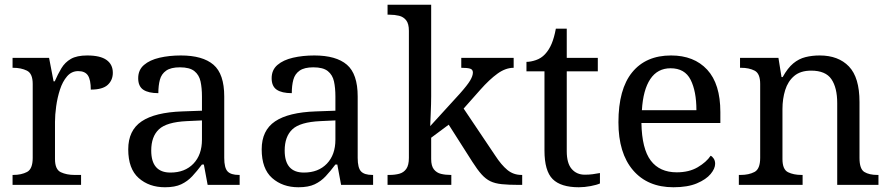

<svg xmlns="http://www.w3.org/2000/svg" viewBox="-20 -780 3754 810"><path d="M33 0V-42H36Q70 -42 94 -54.5Q118 -67 118 -114V-426Q118 -470 93.5 -482Q69 -494 36 -494H33V-536H187L206 -437H211Q224 -467 239 -492Q254 -517 279 -531.5Q304 -546 348 -546Q403 -546 429.5 -527Q456 -508 456 -473Q456 -442 434.5 -422Q413 -402 363 -402Q363 -443 351 -461.5Q339 -480 310 -480Q282 -480 263 -458Q244 -436 233 -402Q222 -368 217 -331.5Q212 -295 212 -266V-109Q212 -65 236.5 -53.5Q261 -42 294 -42H322V0Z M676 10Q609 10 565 -29Q521 -68 521 -150Q521 -230 577.5 -268Q634 -306 749 -310L832 -313V-373Q832 -409 826 -436.5Q820 -464 800 -480Q780 -496 739 -496Q701 -496 681 -482Q661 -468 654.5 -443.5Q648 -419 648 -387Q606 -387 584.5 -401.5Q563 -416 563 -450Q563 -485 587.5 -506Q612 -527 653 -536.5Q694 -546 743 -546Q835 -546 880.5 -507Q926 -468 926 -373V-114Q926 -72 940 -57Q954 -42 988 -42H991V0H856L840 -86H832Q811 -58 791 -36.5Q771 -15 744.5 -2.5Q718 10 676 10ZM699 -52Q760 -52 796 -89.5Q832 -127 832 -191V-272L768 -269Q683 -265 650.5 -234.5Q618 -204 618 -145Q618 -52 699 -52Z M1239 10Q1172 10 1128 -29Q1084 -68 1084 -150Q1084 -230 1140.5 -268Q1197 -306 1312 -310L1395 -313V-373Q1395 -409 1389 -436.5Q1383 -464 1363 -480Q1343 -496 1302 -496Q1264 -496 1244 -482Q1224 -468 1217.5 -443.5Q1211 -419 1211 -387Q1169 -387 1147.5 -401.5Q1126 -416 1126 -450Q1126 -485 1150.5 -506Q1175 -527 1216 -536.5Q1257 -546 1306 -546Q1398 -546 1443.5 -507Q1489 -468 1489 -373V-114Q1489 -72 1503 -57Q1517 -42 1551 -42H1554V0H1419L1403 -86H1395Q1374 -58 1354 -36.5Q1334 -15 1307.5 -2.5Q1281 10 1239 10ZM1262 -52Q1323 -52 1359 -89.5Q1395 -127 1395 -191V-272L1331 -269Q1246 -265 1213.5 -234.5Q1181 -204 1181 -145Q1181 -52 1262 -52Z M1615 0V-42H1623Q1646 -42 1664.5 -47Q1683 -52 1694 -67.5Q1705 -83 1705 -114V-650Q1705 -680 1693.5 -694.5Q1682 -709 1663.5 -713.5Q1645 -718 1623 -718H1615V-760H1799V-374Q1799 -361 1798.5 -340Q1798 -319 1797 -298Q1796 -277 1795.5 -262.5Q1795 -248 1795 -248L1920 -385Q1952 -421 1963.5 -440.5Q1975 -460 1975 -474Q1975 -487 1963 -490.5Q1951 -494 1926 -494V-536H2147V-494Q2113 -494 2079 -469.5Q2045 -445 2006 -401L1936 -322L2069 -124Q2095 -84 2120.5 -63Q2146 -42 2180 -42H2183V0H2169Q2126 0 2097 -3Q2068 -6 2048.5 -15.5Q2029 -25 2011.5 -44.5Q1994 -64 1973 -97L1873 -254L1799 -199V-109Q1799 -80 1810.5 -65.5Q1822 -51 1840.5 -46.5Q1859 -42 1881 -42H1884V0Z M2422 10Q2346 10 2311.5 -24.5Q2277 -59 2277 -145V-479H2201V-519Q2219 -519 2241 -526.5Q2263 -534 2279 -551Q2296 -569 2307 -595Q2318 -621 2325 -659H2371V-536H2502V-479H2371V-142Q2371 -91 2392 -67Q2413 -43 2447 -43Q2465 -43 2480 -45Q2495 -47 2511 -50V-6Q2498 0 2472 5Q2446 10 2422 10Z M2821 10Q2712 10 2650.5 -62Q2589 -134 2589 -264Q2589 -404 2647 -475Q2705 -546 2811 -546Q2908 -546 2963.5 -486Q3019 -426 3019 -307V-261H2686Q2688 -152 2725.5 -102.5Q2763 -53 2835 -53Q2887 -53 2923.5 -74.5Q2960 -96 2978 -123Q2985 -120 2991 -111Q2997 -102 2997 -89Q2997 -69 2978 -46Q2959 -23 2920 -6.5Q2881 10 2821 10ZM2918 -315Q2918 -395 2893.5 -443.5Q2869 -492 2809 -492Q2754 -492 2723.5 -446.5Q2693 -401 2688 -315Z M3097 0V-42H3105Q3139 -42 3163 -54.5Q3187 -67 3187 -114V-426Q3187 -470 3163.5 -482Q3140 -494 3107 -494H3102V-536H3264L3277 -455H3282Q3303 -493 3326.5 -512.5Q3350 -532 3378 -539Q3406 -546 3438 -546Q3517 -546 3561.5 -499.5Q3606 -453 3606 -350V-114Q3606 -67 3626.5 -54.5Q3647 -42 3681 -42H3686V0H3512V-345Q3512 -410 3487.5 -446Q3463 -482 3402 -482Q3357 -482 3330.5 -459.5Q3304 -437 3292.5 -400Q3281 -363 3281 -320V-109Q3281 -65 3304.5 -53.5Q3328 -42 3361 -42H3366V0Z"/></svg>

Font: Noto Serif Test
Style: Regular
Weight: 400
Version: Version 1.000